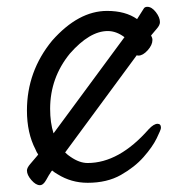

<svg xmlns="http://www.w3.org/2000/svg" viewBox="-20 -518 540 563"><path d="M137 -127 345 -409Q321 -427 296 -427Q243 -427 185 -361Q127 -290 127 -199Q127 -158 137 -127ZM133 -18 131 -16 129 -13Q124 -6 115.5 9.5Q107 25 97 25Q85 25 72 10Q59 -5 59 -18Q59 -26 69 -37.5Q79 -49 89 -61L92 -65Q87 -72 84 -80Q59 -128 59 -194Q59 -309 133 -399Q210 -486 294 -486Q348 -486 382 -462L401 -492Q404 -498 412 -498Q425 -498 437 -482.5Q449 -467 449 -453Q449 -444 439 -433Q431 -424 423 -414Q427 -407 427 -401Q427 -386 413 -370.5Q399 -355 386 -355Q383 -355 381 -356L171 -71Q179 -63 187 -58Q213 -40 237 -40Q329 -40 416 -139Q431 -155 442 -155Q452 -155 452 -143Q452 -138 439.5 -112.5Q427 -87 401 -57.5Q375 -28 334.5 -5Q294 18 237 18Q189 18 149 -7Q140 -12 133 -18Z"/></svg>

Font: Moon Stars Kai T HW
Style: Regular
Weight: 400
Designer: GuiWonder
Version: Version 1.101